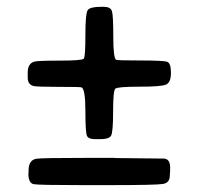

<svg xmlns="http://www.w3.org/2000/svg" viewBox="-20 -579 587 561"><path d="M61 -352.1V-367.2Q61 -393.1 80.1 -398.9Q89.8 -401.9 155 -401.9Q220.2 -401.9 224.9 -407.7Q229.5 -413.6 229.5 -476.3Q229.5 -539.1 236.1 -549.1Q242.7 -559.1 274.9 -559.1H282.7Q303.2 -559.1 307.1 -546.4Q311 -533.7 311 -471.4Q311 -409.2 319.3 -404.3Q322.8 -402.3 390.1 -402.3Q457.5 -402.3 468.5 -398.4Q479.5 -394.5 479.5 -366.5Q479.5 -338.4 465.6 -332Q451.7 -325.7 387.5 -325.7Q323.2 -325.7 316.9 -319.8Q310.5 -314 310.5 -253.2Q310.5 -192.4 304.4 -182.4Q298.3 -172.4 273.9 -172.4H257.8Q239.3 -172.4 234.4 -181.4Q229.5 -190.4 229.5 -254.4Q229.5 -318.4 218.3 -323.7Q215.3 -325.2 151.4 -325.2Q87.4 -325.2 78.1 -327.6Q61 -332 61 -352.1ZM299.3 -38.1H216.8Q94.7 -38.1 78.9 -40.8Q63 -43.5 63 -71.3L63.5 -76.2V-81.1Q63.5 -111.3 86.4 -115.2Q101.1 -117.7 235.4 -117.7H313.5L318.4 -117.2L457.5 -115.7Q477.1 -115.7 477.1 -89.4V-79.6Q476.1 -69.8 476.1 -65.4Q476.1 -44.9 456.1 -41.5Q436 -38.1 299.3 -38.1Z"/></svg>

Font: Averia Sans Libre
Style: Regular
Weight: 400
Version: Version 1.002